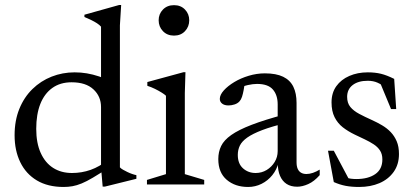

<svg xmlns="http://www.w3.org/2000/svg" viewBox="-20 -733 1648 763"><path d="M381.5 -307.5Q381.5 -350 351.2 -378Q321 -406 264.5 -406Q219.5 -406 188 -383.5Q156.5 -361 140.2 -319.8Q124 -278.5 124 -221Q124 -164.5 141.8 -125.2Q159.5 -86 191.2 -65.8Q223 -45.5 266 -45.5Q305 -45.5 340.2 -58Q375.5 -70.5 409 -97.5L410 -65Q374.5 -42 349.2 -27Q324 -12 304.5 -4Q285 4 268 7Q251 10 233 10Q170 10 126.5 -16Q83 -42 60.5 -88.5Q38 -135 38 -195.5Q38 -254 56.8 -300.2Q75.5 -346.5 108.8 -379Q142 -411.5 185.2 -428.5Q228.5 -445.5 276.5 -445.5Q301.5 -445.5 325.2 -441.5Q349 -437.5 374 -429.2Q399 -421 426.5 -407L381.5 -380V-627Q375.5 -634 365.5 -640.5Q355.5 -647 342.8 -653.2Q330 -659.5 315.5 -665.5V-674.5L453 -713H461.5L456.5 -632.5V-68Q461 -63 469 -58.5Q477 -54 486.2 -49.5Q495.5 -45 504.8 -41.8Q514 -38.5 522 -37V-22.5L397 8.5H388L381.5 -67Z M671.5 -591.5Q644.5 -591.5 627.5 -609.2Q610.5 -627 610.5 -652.5Q610.5 -677.5 627.5 -695Q644.5 -712.5 671.5 -712.5Q698.5 -712.5 715.2 -695Q732 -677.5 732 -652.5Q732 -627 715.2 -609.2Q698.5 -591.5 671.5 -591.5ZM717 -446 714.5 -363.5V-41L791.5 -18V0H564V-18L639.5 -41V-352.5Q634 -358 622.2 -365.2Q610.5 -372.5 595.8 -379.8Q581 -387 565.5 -392V-407L709 -446Z M1112.5 -278.5 1120.5 -245Q1060 -230.5 1022 -216Q984 -201.5 962.8 -186.5Q941.5 -171.5 933.2 -154.5Q925 -137.5 925 -117.5Q925 -82.5 945.8 -64Q966.5 -45.5 996 -45.5Q1020 -45.5 1039.8 -57.5Q1059.5 -69.5 1071.5 -89.2Q1083.5 -109 1083.5 -132.5V-318Q1083.5 -355.5 1064.2 -377.5Q1045 -399.5 1001.5 -399.5Q985 -399.5 965 -395Q945 -390.5 927 -381L952.5 -404Q951 -389.5 948.2 -374.8Q945.5 -360 941.8 -348.5Q938 -337 932 -330.5Q924.5 -322 912.2 -318Q900 -314 888 -314Q872 -314 862.8 -321.2Q853.5 -328.5 853.5 -340Q853.5 -356 869.5 -373.8Q885.5 -391.5 911.2 -407Q937 -422.5 968.8 -432Q1000.5 -441.5 1032.5 -441.5Q1077.5 -441.5 1105.2 -428Q1133 -414.5 1145.8 -388.2Q1158.5 -362 1158.5 -324V-88Q1158.5 -72.5 1163 -62.2Q1167.5 -52 1176.2 -46.8Q1185 -41.5 1198 -41.5Q1210 -41.5 1223.8 -46.2Q1237.5 -51 1250.5 -59V-37Q1228.5 -12 1205 -1.5Q1181.5 9 1161 9Q1136 9 1119 -2Q1102 -13 1093 -33.8Q1084 -54.5 1084 -83L1087 -87.5Q1080 -59 1062.2 -37Q1044.5 -15 1019.5 -2.5Q994.5 10 966 10Q914.5 10 881 -18.5Q847.5 -47 847.5 -101Q847.5 -129.5 858.8 -152.8Q870 -176 899 -196.5Q928 -217 980 -237Q1032 -257 1112.5 -278.5Z M1441.5 -445.5Q1470.5 -445.5 1494 -439.8Q1517.5 -434 1546.5 -419.5L1554.5 -299.5H1534L1483 -422.5L1517.5 -380.5Q1498 -396.5 1480.8 -404.2Q1463.5 -412 1441.5 -412Q1403.5 -412 1381.5 -395Q1359.5 -378 1359.5 -348Q1359.5 -323.5 1372.2 -308Q1385 -292.5 1407.5 -280.5Q1430 -268.5 1458 -256Q1479 -246.5 1498.5 -235Q1518 -223.5 1532.8 -208Q1547.5 -192.5 1556.5 -171.5Q1565.5 -150.5 1565.5 -121Q1565.5 -79.5 1544.5 -50Q1523.5 -20.5 1488 -5.2Q1452.5 10 1407 10Q1377 10 1353.5 5.5Q1330 1 1306.5 -9.5L1283.5 -134H1306.5L1375 -5L1318 -43Q1336.5 -34 1349.5 -29.2Q1362.5 -24.5 1373.5 -23Q1384.5 -21.5 1396 -21.5Q1443 -21.5 1471.2 -41Q1499.5 -60.5 1499.5 -99.5Q1499.5 -120.5 1490.2 -134.8Q1481 -149 1465 -159.5Q1449 -170 1429.5 -179.2Q1410 -188.5 1390 -198Q1363 -211 1342.2 -227.2Q1321.5 -243.5 1309.5 -267.5Q1297.5 -291.5 1297.5 -326Q1297.5 -364 1316.5 -390.5Q1335.5 -417 1368.2 -431.2Q1401 -445.5 1441.5 -445.5Z"/></svg>

Font: Newsreader 24pt
Style: Regular
Weight: 400
Designer: Hugues Gentile
Foundry: Production Type
Version: Version 1.003